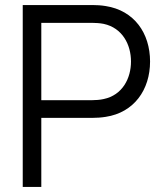

<svg xmlns="http://www.w3.org/2000/svg" viewBox="-20 -740 644 760"><path d="M70 0H143.5V-273.5H348C361.5 -273.5 380.5 -274.5 398.5 -277.5C510.5 -294.5 574 -384.5 574 -496.5C574 -609 511 -698.5 398.5 -716C380.5 -719 362 -720 348 -720H70ZM143.5 -343.5V-649.5H346C358 -649.5 375.5 -648.5 390.5 -645.5C464.5 -629.5 498.5 -563.5 498.5 -496.5C498.5 -429.5 464.5 -363.5 390.5 -348C375.5 -344.5 358 -343.5 346 -343.5Z"/></svg>

Font: Hauora
Style: Regular
Weight: 400
Designer: Mikhail Sharanda
Foundry: WCYS & Co.
Version: Version 1.010